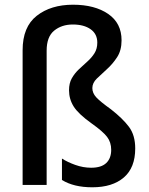

<svg xmlns="http://www.w3.org/2000/svg" viewBox="-20 -785 631 815"><path d="M496 -614Q496 -571 477 -542Q458 -513 434 -491.5Q410 -470 391 -451.5Q372 -433 372 -411Q372 -390 388.5 -372Q405 -354 451 -321Q501 -282 527.5 -246.5Q554 -211 554 -155Q554 -73 505.5 -31.5Q457 10 372 10Q293 10 243 -21V-112Q266 -97 299.5 -85Q333 -73 367 -73Q410 -73 431 -93Q452 -113 452 -149Q452 -181 434.5 -204Q417 -227 369 -261Q313 -301 293 -332.5Q273 -364 273 -402Q273 -432 285 -453Q297 -474 315 -491Q333 -508 351 -524Q369 -540 381 -559Q393 -578 393 -604Q393 -641 364.5 -661Q336 -681 289 -681Q242 -681 210 -655Q178 -629 178 -570V0H76V-572Q76 -671 136 -718Q196 -765 290 -765Q382 -765 439 -726Q496 -687 496 -614Z"/></svg>

Font: Noto Sans Gurmukhi SemiCondensed Medium
Style: Regular
Weight: 500
Width: 4
Designer: Jelle Bosma - Monotype Design Team
Foundry: Monotype Imaging Inc.
Version: Version 2.004; ttfautohint (v1.8.4.7-5d5b)